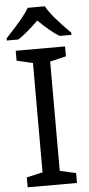

<svg xmlns="http://www.w3.org/2000/svg" viewBox="-63 -966 463 1000"><g transform="rotate(-5 169.0 -465.5)"><path d="M297.9 0H40V-51.8L124 -70.8V-642.1L40 -662.1V-713.9H297.9V-662.1L213.9 -642.1V-70.8L297.9 -51.8ZM-1.5 -782.2Q59.6 -847.7 84.7 -878.9Q109.9 -910.2 121.6 -931.2H211.4Q236.8 -881.8 336.4 -782.2V-771H274.4Q230.5 -796.9 165.5 -860.8Q101.6 -798.3 58.6 -771H-1.5Z"/></g></svg>

Font: Noto Sans Historic
Style: Regular
Weight: 400
Designer: Monotype Design Team
Foundry: Monotype Imaging Inc.
Version: Version 0.71 uh